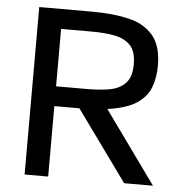

<svg xmlns="http://www.w3.org/2000/svg" viewBox="-50 -715 717 763"><g transform="rotate(5 309.0 -334.0)"><path d="M76 0V-668H288Q370 -668 432.5 -653.5Q495 -639 530.5 -597.5Q566 -556 566 -476Q566 -431 552 -392Q538 -353 498.5 -326Q459 -299 381 -288L588 0H473L270 -281H170V0ZM170 -360H295Q344 -360 383.5 -367Q423 -374 446.5 -398.5Q470 -423 470 -474Q470 -526 446.5 -550Q423 -574 383.5 -581.5Q344 -589 295 -589H170Z"/></g></svg>

Font: Atkinson Hyperlegible
Style: Regular
Weight: 400
Designer: Elliott Scott, Megan Eiswerth, Linus Boman, Theodore Petrosky
Foundry: Braille Institute
Version: Version 1.006; ttfautohint (v1.8.3)